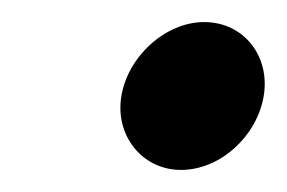

<svg xmlns="http://www.w3.org/2000/svg" viewBox="-20 -389 260 174"><path d="M90 -302C84 -266 109 -235 144 -235C180 -235 213 -266 219 -302C225 -338 201 -369 165 -369C130 -369 96 -338 90 -302Z"/></svg>

Font: Ampere
Style: SCIta
Weight: 400
Version: Version 1